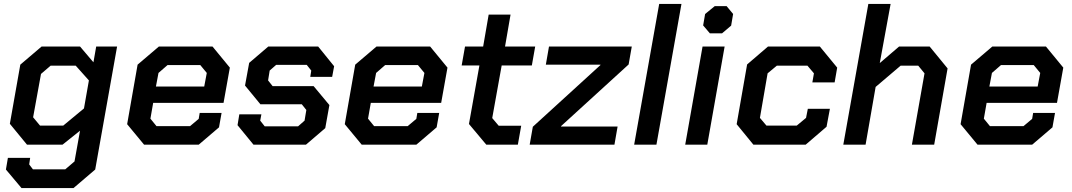

<svg xmlns="http://www.w3.org/2000/svg" viewBox="-20 -734 5439 974"><path d="M574 -498 463 126 353 220H89L10 126L20 67H133L128 100L147 125H311L358 85L386 -71L297 0H117L30 -106L83 -406L191 -498H386L454 -418L468 -498ZM431 -326 364 -401H237L188 -359L148 -139L183 -97H301L406 -184Z M625 -104 678 -406 786 -498H1058L1146 -391L1114 -212H757L743 -132L774 -94H944L988 -131L993 -161H1104L1091 -88L988 0H711ZM1016 -295 1029 -364 996 -404H830L784 -364L771 -295Z M1185 -99 1194 -154H1306L1300 -122L1323 -93H1492L1525 -122L1534 -176L1511 -205H1301L1223 -300L1244 -415L1341 -498H1594L1675 -398L1665 -344H1554L1559 -376L1536 -405H1381L1348 -376L1340 -326L1363 -297H1571L1651 -201L1630 -84L1532 0H1266Z M1729 -104 1782 -406 1890 -498H2162L2250 -391L2218 -212H1861L1847 -132L1878 -94H2048L2092 -131L2097 -161H2208L2195 -88L2092 0H1815ZM2120 -295 2133 -364 2100 -404H1934L1888 -364L1875 -295Z M2359 -105 2412 -402H2322L2339 -498H2431L2459 -660H2570L2542 -498H2695L2678 -402H2525L2477 -135L2510 -96H2624L2607 0H2447Z M2683 -91 3026 -404V-406H2749L2765 -498H3185L3169 -407L2826 -94V-92H3113L3097 0H2667Z M3324 -714H3437L3310 0H3197Z M3547 -605 3557 -663 3606 -703H3666L3699 -663L3689 -604L3643 -565H3581ZM3544 -498H3656L3568 0H3456Z M3717 -104 3770 -407 3876 -498H4139L4227 -391L4214 -316H4101L4109 -362L4076 -401H3921L3874 -362L3835 -136L3868 -97H4022L4069 -136L4078 -182H4190L4173 -91L4067 0H3802Z M4385 -714H4498L4443 -414L4541 -498H4696L4787 -387L4719 0H4606L4670 -362L4638 -401H4549L4422 -293L4371 0H4258Z M4853 -104 4906 -406 5014 -498H5286L5374 -391L5342 -212H4985L4971 -132L5002 -94H5172L5216 -131L5221 -161H5332L5319 -88L5216 0H4939ZM5244 -295 5257 -364 5224 -404H5058L5012 -364L4999 -295Z"/></svg>

Font: Chakra Petch SemiBold
Style: Italic
Weight: 600
Italic angle: -10°
Designer: Katatrad Aksorn Co.,Ltd.
Foundry: Cadson Demak Co.,Ltd.
Version: Version 1.000; ttfautohint (v1.6)